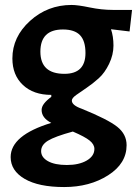

<svg xmlns="http://www.w3.org/2000/svg" viewBox="-20 -535 553 775"><path d="M23 99Q23 11 187 -39Q148 -59 148 -91Q148 -104 158 -117Q168 -130 187 -144V-152Q115 -152 72.5 -192Q30 -232 30 -299Q30 -386 101 -450.5Q172 -515 269 -515Q294 -515 342 -505Q390 -495 436 -495H513L503 -408L428 -417Q438 -388 438 -351Q438 -314 420.5 -277.5Q403 -241 378.5 -219Q354 -197 329.5 -180.5Q305 -164 287.5 -151.5Q270 -139 270 -129Q270 -110 310 -96Q416 -53 453.5 -23Q491 7 491 51Q491 125 416.5 172.5Q342 220 239 220Q136 220 79.5 187Q23 154 23 99ZM325 -321Q325 -370 303 -393Q281 -416 234 -416Q143 -416 143 -326.5Q143 -237 240 -237Q325 -237 325 -321ZM361 66Q361 48 342 32.5Q323 17 274 -4Q201 16 173.5 33Q146 50 146 75Q146 100 173.5 115.5Q201 131 250 131Q299 131 330 113Q361 95 361 66Z"/></svg>

Font: Acme
Style: Regular
Weight: 400
Designer: Juan Pablo del Peral
Foundry: Juan Pablo del Peral
Version: Version 1.002